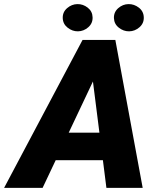

<svg xmlns="http://www.w3.org/2000/svg" viewBox="-76 -903 757 923"><path d="M390.6 -553.2 128.9 0H-56.2L320.8 -710.9H439ZM435.5 0 363.3 -570.3 367.2 -710.9H478.5L609.9 0ZM473.6 -265.1 450.2 -132.8H95.2L118.7 -265.1ZM225.6 -815.9Q224.6 -844.7 246.6 -863.8Q268.6 -882.8 295.9 -883.3Q323.2 -883.8 345.7 -866.2Q368.2 -848.6 369.1 -819.8Q370.1 -791 348.4 -772Q326.7 -752.9 298.8 -752.4Q272 -752 249.3 -769.8Q226.6 -787.6 225.6 -815.9ZM471.7 -815.9Q470.7 -844.7 492.4 -863.8Q514.2 -882.8 541.5 -883.3Q568.8 -883.8 591.6 -866.2Q614.3 -848.6 615.2 -819.8Q616.2 -791 594.5 -772Q572.8 -752.9 544.9 -752.4Q518.1 -752 495.4 -769.8Q472.7 -787.6 471.7 -815.9Z"/></svg>

Font: Roboto Black
Style: Italic
Weight: 900
Italic angle: -12°
Designer: Christian Robertson
Foundry: Google
Version: Version 3.0; 2020